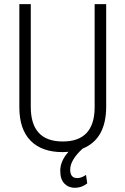

<svg xmlns="http://www.w3.org/2000/svg" viewBox="-20 -731 610 935"><path d="M497.1 -710.9V-211.9Q497.1 -53.7 382.3 -7.3Q321.8 48.3 321.8 95.2Q321.8 136.2 356 136.2Q377 136.2 398.9 120.6L404.8 162.1Q377.4 183.6 344.7 183.6Q313.5 183.6 293.5 162.8Q273.4 142.1 273.4 100.6Q273.4 53.2 313.5 8.3L285.6 9.8Q183.1 9.8 128.7 -46.1Q74.2 -102.1 74.2 -208.5V-710.9H129.9V-210.4Q129.9 -42 285.6 -42Q439 -42 440.9 -205.6V-710.9Z"/></svg>

Font: MAUL Condensed Light
Style: Light
Weight: 300
Designer: MAUL
Version: Version 2.137; 2017; ttfautohint (v1.8.3)